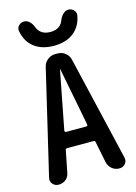

<svg xmlns="http://www.w3.org/2000/svg" viewBox="-140 -1031 780 1104"><g transform="rotate(-15 250.0 -479.0)"><path d="M328.1 -913.1Q335.9 -931.6 350.1 -944.8Q364.3 -958 380.9 -958Q399.4 -958 412.6 -944.3Q425.8 -930.7 422.9 -913.1Q411.1 -847.7 365.7 -813Q320.3 -778.3 249 -778.3Q177.7 -778.3 132.3 -813Q86.9 -847.7 75.2 -913.1Q72.3 -930.7 85 -944.3Q97.7 -958 117.2 -958Q134.8 -958 148.9 -944.8Q163.1 -931.6 169.9 -913.1Q188.5 -860.4 249.5 -860.4Q310.5 -860.4 328.1 -913.1ZM246.1 -638.7 178.7 -291Q178.7 -288.1 180.7 -285.2Q182.6 -282.2 185.5 -282.2H307.6Q310.5 -282.2 313.5 -285.2Q316.4 -288.1 315.4 -291L248 -638.7Q248 -639.6 247.1 -639.6Q246.1 -639.6 246.1 -638.7ZM67.4 0Q45.9 0 32.2 -16.6Q18.6 -33.2 24.4 -53.7L170.9 -674.8Q176.8 -699.2 196.8 -714.8Q216.8 -730.5 241.2 -730.5H256.8Q282.2 -730.5 301.8 -714.8Q321.3 -699.2 327.1 -674.8L472.7 -54.7Q478.5 -33.2 465.3 -16.6Q452.1 0 429.7 0H427.7Q403.3 0 384.8 -16.1Q366.2 -32.2 361.3 -55.7L335.9 -181.6Q335 -189.5 326.2 -190.4H168Q160.2 -190.4 158.2 -181.6L132.8 -53.7Q128.9 -29.3 110.8 -14.6Q92.8 0 67.4 0Z"/></g></svg>

Font: Rounded Mgen+ 2m medium
Style: Regular
Weight: 500
Designer: [Source Han Sans]
Ryoko NISHIZUKA  (kana & ideographs); Paul D. Hunt (Latin, Greek & Cyrillic); Wenlong ZHANG  (bopomofo
Version: Version 1.059.20150602